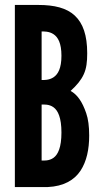

<svg xmlns="http://www.w3.org/2000/svg" viewBox="-20 -755 404 775"><path d="M40 0V-735H135C199 -735 249 -723 282 -692C315 -661 332 -613 332 -540C332 -505 329 -479 318 -455C307 -431 290 -411 265 -388C292 -373 312 -345 328 -298C336 -275 340 -245 340 -208C340 -153 330 -104 305 -66C280 -28 237 -3 173 0ZM148 -432C157 -432 178 -431 196 -443C214 -455 228 -479 228 -530C228 -581 214 -605 196 -617C178 -629 157 -628 148 -628ZM148 -107C157 -107 178 -105 196 -118C214 -131 228 -160 228 -220C228 -280 214 -309 196 -322C178 -335 157 -333 148 -333Z"/></svg>

Font: League Gothic
Style: Regular
Weight: 400
Designer: The League of Moveable Type
Version: Version 1.560;PS 001.560;hotconv 1.0.56;makeotf.lib2.0.21325